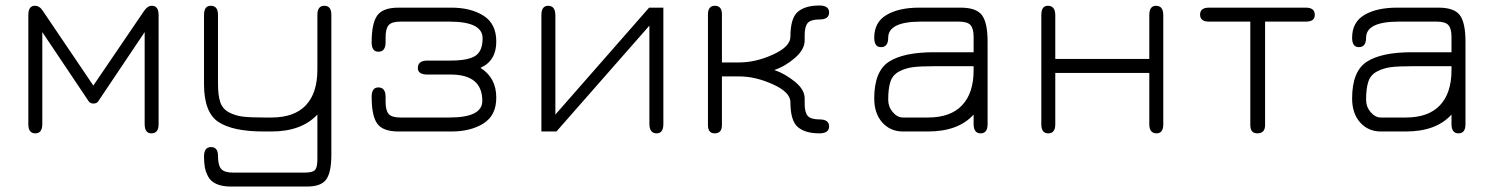

<svg xmlns="http://www.w3.org/2000/svg" viewBox="-20 -478 5462 698"><path d="M319.3 -101.6Q308.6 -101.6 302.7 -109.4L133.8 -361.3V-27.3Q133.8 6.8 108.4 6.8Q83 6.8 83 -26.4V-422.9Q83 -457 106.4 -457Q124 -457 135.7 -438.5L319.3 -167L503.9 -438.5Q516.6 -457 532.2 -457Q556.6 -457 556.6 -422.9V-26.4Q556.6 6.8 530.3 6.8Q505.9 6.8 505.9 -27.3V-361.3L336.9 -109.4Q332 -101.6 319.3 -101.6Z M1184.6 85Q1184.6 148.4 1166 174.3Q1147.5 200.2 1095.7 200.2H819.3Q788.1 200.2 767.1 190.9Q746.1 181.6 736.8 164.1Q727.5 146.5 724.6 129.9Q721.7 113.3 721.7 90.8Q721.7 56.6 747.1 56.6Q772.5 56.6 772.5 88.9Q772.5 123 784.2 136.2Q795.9 149.4 826.2 149.4H1088.9Q1117.2 149.4 1125.5 139.6Q1133.8 129.9 1133.8 100.6V-61.5Q1076.2 0 966.8 0H938.5Q826.2 0 773.9 -34.7Q721.7 -69.3 721.7 -171.9V-423.8Q721.7 -457 746.1 -457Q772.5 -457 772.5 -423.8V-172.9Q772.5 -130.9 780.8 -106.4Q789.1 -82 812 -69.8Q835 -57.6 861.8 -54.2Q888.7 -50.8 938.5 -50.8H966.8Q1049.8 -50.8 1091.8 -95.2Q1133.8 -139.6 1133.8 -224.6V-423.8Q1133.8 -457 1159.2 -457Q1184.6 -457 1184.6 -423.8Z M1534.2 -207Q1499 -207 1499 -230.5Q1499 -257.8 1534.2 -257.8H1618.2Q1681.6 -257.8 1708 -274.9Q1734.4 -292 1734.4 -338.9Q1734.4 -399.4 1614.3 -399.4H1435.5Q1404.3 -399.4 1393.1 -386.7Q1381.8 -374 1381.8 -341.8V-324.2Q1381.8 -290 1355.5 -290Q1331.1 -290 1331.1 -324.2Q1331.1 -393.6 1351.6 -421.9Q1372.1 -450.2 1428.7 -450.2H1621.1Q1691.4 -450.2 1737.8 -420.9Q1784.2 -391.6 1784.2 -327.1Q1784.2 -256.8 1726.6 -231.4Q1784.2 -195.3 1784.2 -123Q1784.2 -58.6 1737.8 -29.3Q1691.4 0 1621.1 0H1428.7Q1372.1 0 1351.6 -28.3Q1331.1 -56.6 1331.1 -126Q1331.1 -160.2 1355.5 -160.2Q1381.8 -160.2 1381.8 -126V-108.4Q1381.8 -76.2 1393.1 -63.5Q1404.3 -50.8 1435.5 -50.8H1614.3Q1733.4 -50.8 1733.4 -111.3Q1733.4 -207 1618.2 -207Z M2391.6 -450.2V-27.3Q2391.6 6.8 2367.2 6.8Q2340.8 6.8 2340.8 -28.3V-384.8L2002.9 0H1948.2V-422.9Q1948.2 -457 1972.7 -457Q1999 -457 1999 -421.9V-61.5L2339.8 -450.2Z M2667 -200.2H2604.5V-23.4Q2604.5 6.8 2578.1 6.8Q2553.7 6.8 2553.7 -23.4V-425.8Q2553.7 -457 2579.1 -457Q2604.5 -457 2604.5 -425.8V-251H2667Q2727.5 -251 2790.5 -279.8Q2853.5 -308.6 2853.5 -344.7Q2853.5 -412.1 2880.4 -435.1Q2907.2 -458 2959 -458Q2994.1 -458 2994.1 -432.6Q2994.1 -407.2 2959 -407.2Q2927.7 -407.2 2916.5 -394.5Q2905.3 -381.8 2905.3 -350.6V-331.1Q2905.3 -297.9 2869.6 -267.1Q2834 -236.3 2794.9 -223.6Q2834 -210 2869.6 -181.2Q2905.3 -152.3 2905.3 -120.1V-100.6Q2905.3 -69.3 2916.5 -56.6Q2927.7 -43.9 2959 -43.9Q2994.1 -43.9 2994.1 -18.6Q2994.1 6.8 2959 6.8Q2907.2 6.8 2880.4 -16.1Q2853.5 -39.1 2853.5 -106.4Q2853.5 -142.6 2790 -171.4Q2726.6 -200.2 2667 -200.2Z M3376 -237.3Q3326.2 -237.3 3299.3 -233.9Q3272.5 -230.5 3249 -218.3Q3225.6 -206.1 3217.3 -181.6Q3209 -157.2 3209 -115.2Q3209 -89.8 3225.6 -70.3Q3242.2 -50.8 3262.7 -50.8H3353.5Q3435.5 -50.8 3477.5 -95.2Q3519.5 -139.6 3519.5 -222.7V-237.3ZM3376 -288.1H3519.5V-343.8Q3519.5 -374 3508.3 -386.7Q3497.1 -399.4 3465.8 -399.4H3328.1Q3209 -399.4 3209 -340.8Q3209 -306.6 3182.6 -306.6Q3158.2 -306.6 3158.2 -340.8Q3158.2 -397.5 3203.1 -423.8Q3248 -450.2 3321.3 -450.2H3472.7Q3529.3 -450.2 3549.8 -422.9Q3570.3 -395.5 3570.3 -327.1V-26.4Q3570.3 6.8 3544.9 6.8Q3519.5 6.8 3519.5 -27.3V-61.5Q3463.9 0 3353.5 0H3262.7Q3216.8 0 3187.5 -32.7Q3158.2 -65.4 3158.2 -120.1Q3158.2 -218.8 3211.4 -253.4Q3264.6 -288.1 3376 -288.1Z M3816.4 -26.4Q3816.4 6.8 3791 6.8Q3765.6 6.8 3765.6 -26.4V-422.9Q3765.6 -457 3789.1 -457Q3816.4 -457 3816.4 -422.9V-263.7H4158.2V-422.9Q4158.2 -457 4182.6 -457Q4209 -457 4209 -422.9V-26.4Q4209 6.8 4184.6 6.8Q4158.2 6.8 4158.2 -26.4V-212.9H3816.4Z M4727.5 -450.2Q4759.8 -450.2 4759.8 -423.8Q4759.8 -399.4 4727.5 -399.4H4579.1V-23.4Q4579.1 6.8 4550.8 6.8Q4525.4 6.8 4525.4 -23.4V-399.4H4375Q4342.8 -399.4 4342.8 -424.8Q4342.8 -450.2 4375 -450.2Z M5113.3 -237.3Q5063.5 -237.3 5036.6 -233.9Q5009.8 -230.5 4986.3 -218.3Q4962.9 -206.1 4954.6 -181.6Q4946.3 -157.2 4946.3 -115.2Q4946.3 -89.8 4962.9 -70.3Q4979.5 -50.8 5000 -50.8H5090.8Q5172.9 -50.8 5214.8 -95.2Q5256.8 -139.6 5256.8 -222.7V-237.3ZM5113.3 -288.1H5256.8V-343.8Q5256.8 -374 5245.6 -386.7Q5234.4 -399.4 5203.1 -399.4H5065.4Q4946.3 -399.4 4946.3 -340.8Q4946.3 -306.6 4919.9 -306.6Q4895.5 -306.6 4895.5 -340.8Q4895.5 -397.5 4940.4 -423.8Q4985.4 -450.2 5058.6 -450.2H5210Q5266.6 -450.2 5287.1 -422.9Q5307.6 -395.5 5307.6 -327.1V-26.4Q5307.6 6.8 5282.2 6.8Q5256.8 6.8 5256.8 -27.3V-61.5Q5201.2 0 5090.8 0H5000Q4954.1 0 4924.8 -32.7Q4895.5 -65.4 4895.5 -120.1Q4895.5 -218.8 4948.7 -253.4Q5002 -288.1 5113.3 -288.1Z"/></svg>

Font: Jura
Style: Book
Weight: 400
Version: Version 2.3